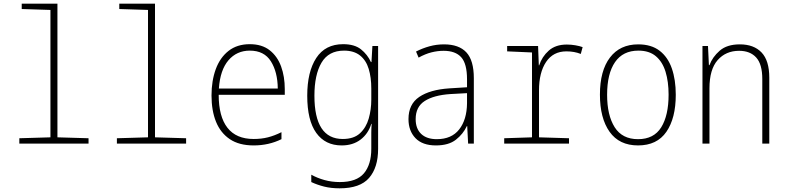

<svg xmlns="http://www.w3.org/2000/svg" viewBox="-20 -780 4280 1043"><path d="M85 0V-29L254 -34V-726L98 -731V-760H292V-34L461 -29V0Z M615 0V-29L784 -34V-726L628 -731V-760H822V-34L991 -29V0Z M1358 10Q1279 10 1228.5 -24Q1178 -58 1153.5 -118.5Q1129 -179 1129 -261Q1129 -341 1152 -404Q1175 -467 1221.5 -503.5Q1268 -540 1337 -540Q1403 -540 1445 -507Q1487 -474 1507 -419Q1527 -364 1527 -296V-265H1168Q1168 -147 1215.5 -86Q1263 -25 1358 -25Q1400 -25 1435.5 -34Q1471 -43 1509 -62V-24Q1440 10 1358 10ZM1489 -299Q1488 -389 1451.5 -447Q1415 -505 1337 -505Q1266 -505 1221 -452.5Q1176 -400 1169 -299Z M1825 243Q1778 243 1740.5 233.5Q1703 224 1671 209V169Q1703 187 1742.5 198Q1782 209 1826 209Q1917 209 1957 161.5Q1997 114 1997 28V-13Q1997 -38 1997 -59Q1997 -80 1999 -107H1997Q1980 -53 1938.5 -21.5Q1897 10 1836 10Q1747 10 1698 -58Q1649 -126 1649 -260Q1649 -390 1698 -465Q1747 -540 1844 -540Q1906 -540 1941 -512Q1976 -484 1995 -443H1998L2003 -530H2034V29Q2034 130 1985 186.5Q1936 243 1825 243ZM1842 -25Q1902 -25 1935.5 -56Q1969 -87 1983 -136Q1997 -185 1997 -239V-299Q1997 -359 1983 -405.5Q1969 -452 1936 -478.5Q1903 -505 1849 -505Q1765 -505 1726.5 -439.5Q1688 -374 1688 -260Q1688 -25 1842 -25Z M2348 10Q2275 10 2237 -29.5Q2199 -69 2199 -133Q2199 -214 2257.5 -253.5Q2316 -293 2421 -300L2517 -306V-349Q2517 -434 2485.5 -469Q2454 -504 2390 -504Q2357 -504 2323.5 -495.5Q2290 -487 2254 -467L2240 -500Q2275 -518 2313 -528.5Q2351 -539 2392 -539Q2473 -539 2513.5 -495.5Q2554 -452 2554 -355V0H2523L2518 -95H2516Q2496 -52 2456.5 -21Q2417 10 2348 10ZM2353 -24Q2433 -24 2474.5 -77Q2516 -130 2517 -219V-274L2426 -269Q2337 -263 2287.5 -231.5Q2238 -200 2238 -133Q2238 -81 2268 -52.5Q2298 -24 2353 -24Z M2719 0V-29L2870 -34V-495L2735 -501V-530H2903L2907 -425H2909Q2924 -472 2961 -505Q2998 -538 3059 -538Q3082 -538 3105.5 -534Q3129 -530 3145 -524L3135 -487Q3100 -501 3057 -501Q2985 -501 2946.5 -443.5Q2908 -386 2908 -289V-34L3071 -29V0Z M3446 10Q3344 10 3291.5 -64Q3239 -138 3239 -266Q3239 -396 3293.5 -467.5Q3348 -539 3447 -539Q3518 -539 3563 -504.5Q3608 -470 3629.5 -408.5Q3651 -347 3651 -265Q3651 -138 3600 -64Q3549 10 3446 10ZM3446 -24Q3532 -24 3572 -88.5Q3612 -153 3612 -266Q3612 -336 3595.5 -390Q3579 -444 3543 -474.5Q3507 -505 3448 -505Q3364 -505 3321 -442.5Q3278 -380 3278 -265Q3278 -154 3319 -89Q3360 -24 3446 -24Z M3796 0V-530H3826L3831 -426H3834Q3850 -470 3889.5 -504.5Q3929 -539 3999 -539Q4075 -539 4117 -495Q4159 -451 4159 -358V0H4121V-351Q4121 -431 4088 -467.5Q4055 -504 3995 -504Q3923 -504 3878.5 -453.5Q3834 -403 3834 -300V0Z"/></svg>

Font: Noto Sans Mono Condensed ExtraLight
Style: Regular
Weight: 200
Width: 3
Designer: Monotype Design Team
Foundry: Monotype Imaging Inc.
Version: Version 2.014; ttfautohint (v1.8.4.7-5d5b)